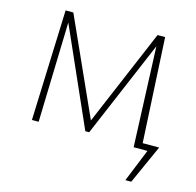

<svg xmlns="http://www.w3.org/2000/svg" viewBox="-120 -783 1128 1103"><g transform="rotate(15 444.0 -231.5)"><path d="M755 195H720L799 0H717L693 -594L448 -17H425L169 -595L152 0H112L136 -658H182L440 -85L683 -658H728L761 -36H859Z"/></g></svg>

Font: Ysabeau Infant Light
Style: Regular
Weight: 300
Designer: Christian Thalmann (Catharsis Fonts)
Version: Version 0.003